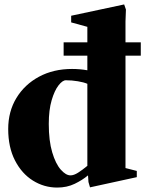

<svg xmlns="http://www.w3.org/2000/svg" viewBox="-20 -830 655 866"><path d="M386 15 379 -9 377 -39Q352 -18 317 -1Q282 16 238 16Q179 16 128.5 -15.5Q78 -47 47.5 -106.5Q17 -166 17 -248Q17 -327 54 -388Q91 -449 156 -484Q221 -519 305 -519Q341 -519 374 -513V-579H267V-639H374V-709L301 -729V-759L540 -810L548 -787L546 -733V-639H615V-579H546V-72L597 -59V-31ZM298 -39Q313 -39 332 -51Q351 -63 374 -82V-452Q358 -459 331 -463.5Q304 -468 277 -468Q262 -468 244 -445Q226 -422 213 -378Q200 -334 200 -271Q200 -195 215.5 -143Q231 -91 254 -65Q277 -39 298 -39Z"/></svg>

Font: Wittgenstein Black
Style: Regular
Weight: 900
Designer: Jörg Drees
Foundry: Jörg Drees
Version: Version 1.303; ttfautohint (v1.8.4.7-5d5b)